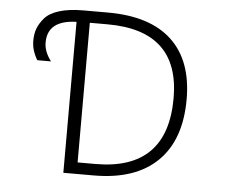

<svg xmlns="http://www.w3.org/2000/svg" viewBox="-52 -795 1103 860"><g transform="rotate(5 500.0 -365.0)"><path d="M322.3 -678.7V-50.8H402.3Q725.6 -50.8 725.6 -375Q725.6 -678.7 402.3 -678.7ZM164.1 -491.2H102.5Q76.2 -535.2 77.1 -578.1Q77.1 -607.4 85.9 -631.3Q94.7 -655.3 115.7 -679.7Q136.7 -704.1 180.7 -717.8Q224.6 -731.4 289.1 -731.4H399.4Q588.9 -731.4 686.5 -640.1Q784.2 -548.8 784.2 -375Q784.2 -192.4 685.1 -95.7Q585.9 1 399.4 1H262.7V-677.7Q132.8 -673.8 132.8 -574.2Q131.8 -534.2 164.1 -491.2Z"/></g></svg>

Font: Gen Shin Gothic Monospace Light
Style: Regular
Weight: 300
Designer: [Source Han Sans]
Ryoko NISHIZUKA  (kana & ideographs); Paul D. Hunt (Latin, Greek & Cyrillic); Wenlong ZHANG  (bopomofo
Version: Version 1.002.20150607